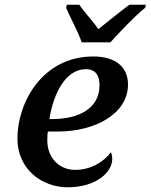

<svg xmlns="http://www.w3.org/2000/svg" viewBox="-20 -786 640 816"><path d="M327 -606H449C492 -653 552 -717 597 -753L600 -766H530C486 -734 438 -693 398 -662C370 -703 343 -728 317 -766H264L261 -753C274 -720 314 -648 327 -606ZM268 10C387 10 457 -53 457 -110C457 -121 455 -132 451 -139C421 -97 364 -64 300 -64C229 -64 181 -118 181 -189C181 -209 182 -223 184 -227H226C384 -227 524 -302 524 -427C524 -502 470 -546 377 -546C159 -546 54 -349 54 -197C54 -67 158 10 268 10ZM190 -280C207 -389 259 -492 345 -492C390 -492 403 -460 403 -424C403 -323 312 -280 202 -280Z"/></svg>

Font: Noto Serif Semi
Style: Italic
Weight: 600
Italic angle: -12°
Designer: Monotype Design Team
Foundry: Monotype Imaging Inc.
Version: Version 1.901